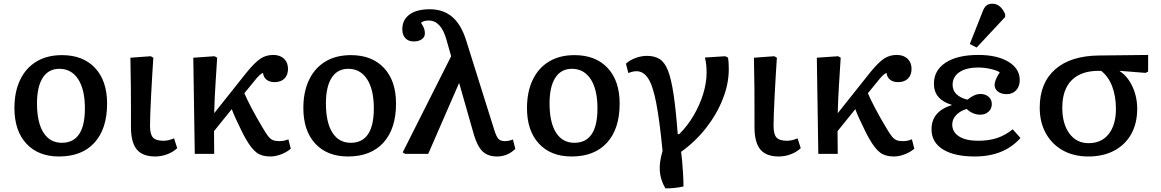

<svg xmlns="http://www.w3.org/2000/svg" viewBox="-20 -832 6279 1038"><path d="M299 14Q187 14 122.5 -55.5Q58 -125 58 -248Q58 -336 89 -400.5Q120 -465 177.5 -499.5Q235 -534 315 -534Q429 -534 494 -464.5Q559 -395 559 -272Q559 -136 491 -61Q423 14 299 14ZM314 -60Q439 -60 439 -246Q439 -348 402.5 -404Q366 -460 301 -460Q242 -460 211 -411.5Q180 -363 180 -273Q180 -170 215 -115Q250 -60 314 -60Z M819 14Q751 14 719.5 -24Q688 -62 688 -145Q688 -195 688 -250.5Q688 -306 687.5 -358.5Q687 -411 686 -453.5Q685 -496 685 -520L795 -528L809 -520Q806 -479 803 -425.5Q800 -372 797 -317.5Q794 -263 792.5 -218.5Q791 -174 791 -152Q791 -106 807 -88.5Q823 -71 864 -71Q890 -71 921 -84L938 -31Q916 -10 884 2Q852 14 819 14Z M1442 14Q1396 14 1368 -6.5Q1340 -27 1309 -81Q1299 -98 1284.5 -127.5Q1270 -157 1255.5 -188.5Q1241 -220 1233 -242L1137 -123L1138 0H1033L1025 -520L1140 -528L1154 -520Q1149 -440 1144.5 -369.5Q1140 -299 1138 -220L1313 -440Q1357 -494 1387.5 -514.5Q1418 -535 1457 -535Q1494 -535 1515.5 -514.5Q1537 -494 1537 -460Q1537 -426 1517.5 -407Q1498 -388 1464 -388Q1437 -388 1420.5 -401.5Q1404 -415 1402 -438Q1384 -432 1351 -389L1301 -328Q1314 -297 1340 -247.5Q1366 -198 1399 -143Q1417 -112 1429.5 -96Q1442 -80 1455.5 -74.5Q1469 -69 1490 -69Q1517 -69 1539 -79L1552 -28Q1530 -9 1499.5 2.5Q1469 14 1442 14Z M1861 14Q1749 14 1684.5 -55.5Q1620 -125 1620 -248Q1620 -336 1651 -400.5Q1682 -465 1739.5 -499.5Q1797 -534 1877 -534Q1991 -534 2056 -464.5Q2121 -395 2121 -272Q2121 -136 2053 -61Q1985 14 1861 14ZM1876 -60Q2001 -60 2001 -246Q2001 -348 1964.5 -404Q1928 -460 1863 -460Q1804 -460 1773 -411.5Q1742 -363 1742 -273Q1742 -170 1777 -115Q1812 -60 1876 -60Z M2753 -78 2766 -27Q2723 14 2668 14Q2618 14 2589.5 -13Q2561 -40 2542 -104L2463 -381H2461L2295 0H2171L2157 -8L2419 -528L2394 -616Q2365 -721 2298 -721Q2270 -721 2256 -709Q2269 -689 2273 -677Q2277 -665 2277 -651Q2277 -632 2260.5 -620Q2244 -608 2216 -608Q2188 -608 2171.5 -625.5Q2155 -643 2155 -674Q2155 -725 2194 -753.5Q2233 -782 2303 -782Q2376 -782 2424.5 -741Q2473 -700 2500 -614L2652 -130Q2663 -94 2674.5 -81.5Q2686 -69 2709 -69Q2731 -69 2753 -78Z M3070 14Q2958 14 2893.5 -55.5Q2829 -125 2829 -248Q2829 -336 2860 -400.5Q2891 -465 2948.5 -499.5Q3006 -534 3086 -534Q3200 -534 3265 -464.5Q3330 -395 3330 -272Q3330 -136 3262 -61Q3194 14 3070 14ZM3085 -60Q3210 -60 3210 -246Q3210 -348 3173.5 -404Q3137 -460 3072 -460Q3013 -460 2982 -411.5Q2951 -363 2951 -273Q2951 -170 2986 -115Q3021 -60 3085 -60Z M3577 186Q3550 139 3547 91.5Q3544 44 3562 -16Q3546 -180 3528 -274Q3510 -368 3484.5 -407.5Q3459 -447 3421 -447Q3401 -447 3377 -437L3364 -488Q3385 -507 3416 -518.5Q3447 -530 3478 -530Q3519 -530 3546.5 -512.5Q3574 -495 3591.5 -450Q3609 -405 3621.5 -322Q3634 -239 3644 -107H3652Q3696 -150 3729 -206Q3762 -262 3781 -322.5Q3800 -383 3800 -440Q3800 -487 3791 -521L3901 -528L3916 -520Q3920 -498 3920 -457Q3920 -379 3887.5 -296.5Q3855 -214 3797 -140Q3739 -66 3662 -11Q3665 8 3668 41Q3671 74 3673 110Q3675 146 3675 176Q3655 181 3626 184Q3597 187 3577 186Z M4190 14Q4122 14 4090.5 -24Q4059 -62 4059 -145Q4059 -195 4059 -250.5Q4059 -306 4058.5 -358.5Q4058 -411 4057 -453.5Q4056 -496 4056 -520L4166 -528L4180 -520Q4177 -479 4174 -425.5Q4171 -372 4168 -317.5Q4165 -263 4163.5 -218.5Q4162 -174 4162 -152Q4162 -106 4178 -88.5Q4194 -71 4235 -71Q4261 -71 4292 -84L4309 -31Q4287 -10 4255 2Q4223 14 4190 14Z M4813 14Q4767 14 4739 -6.5Q4711 -27 4680 -81Q4670 -98 4655.5 -127.5Q4641 -157 4626.5 -188.5Q4612 -220 4604 -242L4508 -123L4509 0H4404L4396 -520L4511 -528L4525 -520Q4520 -440 4515.5 -369.5Q4511 -299 4509 -220L4684 -440Q4728 -494 4758.5 -514.5Q4789 -535 4828 -535Q4865 -535 4886.5 -514.5Q4908 -494 4908 -460Q4908 -426 4888.5 -407Q4869 -388 4835 -388Q4808 -388 4791.5 -401.5Q4775 -415 4773 -438Q4755 -432 4722 -389L4672 -328Q4685 -297 4711 -247.5Q4737 -198 4770 -143Q4788 -112 4800.5 -96Q4813 -80 4826.5 -74.5Q4840 -69 4861 -69Q4888 -69 4910 -79L4923 -28Q4901 -9 4870.5 2.5Q4840 14 4813 14Z M5250 14Q5139 14 5077.5 -24.5Q5016 -63 5016 -133Q5016 -230 5126 -264V-265Q5029 -294 5029 -379Q5029 -452 5092.5 -493.5Q5156 -535 5269 -535Q5371 -535 5432 -498Q5493 -461 5493 -399Q5493 -365 5473.5 -344Q5454 -323 5422 -323Q5393 -323 5375 -337Q5357 -351 5357 -373Q5357 -399 5385 -441Q5368 -452 5334.5 -459.5Q5301 -467 5269 -467Q5204 -467 5167 -442Q5130 -417 5130 -374Q5130 -314 5210 -293Q5248 -324 5280 -324Q5307 -324 5324.5 -309Q5342 -294 5342 -269Q5342 -244 5324 -228Q5306 -212 5280 -212Q5239 -212 5206 -243Q5170 -232 5149 -209.5Q5128 -187 5128 -159Q5128 -118 5165 -94.5Q5202 -71 5268 -71Q5325 -71 5369.5 -85.5Q5414 -100 5455 -133L5497 -86Q5408 14 5250 14ZM5260 -575 5223 -594 5289 -761Q5299 -790 5311.5 -801Q5324 -812 5345 -812Q5389 -812 5414 -756V-740Z M5864 14Q5785 14 5726 -19Q5667 -52 5634 -111.5Q5601 -171 5601 -250Q5601 -384 5685 -457.5Q5769 -531 5924 -532L6187 -535V-445L6173 -438L6034 -449V-447Q6076 -420 6102 -364.5Q6128 -309 6128 -244Q6128 -165 6095.5 -107Q6063 -49 6003.5 -17.5Q5944 14 5864 14ZM5865 -58Q5935 -58 5974 -107.5Q6013 -157 6013 -243Q6013 -312 5992.5 -365.5Q5972 -419 5933 -449H5919Q5824 -449 5773.5 -398Q5723 -347 5723 -250Q5723 -162 5761.5 -110Q5800 -58 5865 -58Z"/></svg>

Font: Literata 7pt Medium
Style: Regular
Weight: 500
Designer: Latin by Veronika Burian and Jose Scaglione. Greek by Irene Vlachou. Cyrillic by Vera Evstafieva.
Foundry: TypeTogether
Version: Version 3.002